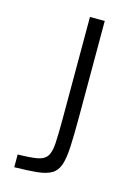

<svg xmlns="http://www.w3.org/2000/svg" viewBox="-108 -745 556 802"><g transform="rotate(15 170.5 -344.0)"><path d="M36 0V-55Q90 -56 119 -61Q148 -66 161 -83.5Q174 -101 176.5 -140.5Q179 -180 179 -250V-688H243V-273Q243 -195 240.5 -144Q238 -93 228 -64Q218 -35 195.5 -22Q173 -9 134.5 -5Q96 -1 36 0Z"/></g></svg>

Font: Saira Thin Light
Style: Regular
Weight: 300
Version: Version 1.101